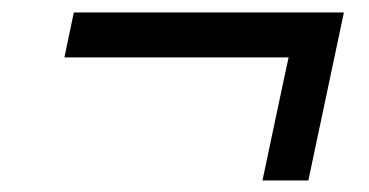

<svg xmlns="http://www.w3.org/2000/svg" viewBox="-20 -456 608 316"><path d="M412 -159Q421.5 -204.5 431 -249Q440.5 -293.5 448.5 -331.5L455 -361.5H86L101.5 -435.5H546L524 -331.5Q516 -293 506.5 -248.8Q497 -204.5 487.5 -159Z"/></svg>

Font: Commissioner
Style: Italic
Weight: 400
Italic angle: -12°
Designer: Kostas Bartsokas
Foundry: Kostas Bartsokas
Version: Version 1.000; ttfautohint (v1.8.3)